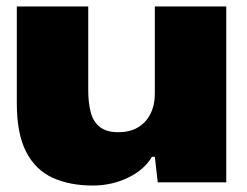

<svg xmlns="http://www.w3.org/2000/svg" viewBox="-20 -564 763 594"><path d="M267 10Q196 10 143 -14Q90 -38 61 -94Q32 -150 32 -244V-544H253V-284Q253 -247 260.5 -217.5Q268 -188 288.5 -171.5Q309 -155 346 -155Q382 -155 407 -170Q432 -185 445.5 -212Q459 -239 459 -273V-544H680V0H468L459 -79H450Q427 -39 376.5 -14.5Q326 10 267 10Z"/></svg>

Font: Mona Sans Expanded Black
Style: Regular
Weight: 900
Width: 7
Designer: Deni Anggara
Foundry: GitHub
Version: Version 2.000